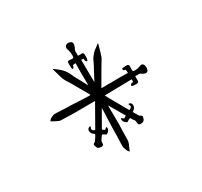

<svg xmlns="http://www.w3.org/2000/svg" viewBox="-166 -1854 1333 1268"><g transform="rotate(-30 500.0 -1220.0)"><path d="M488.3 -1631.8Q516.6 -1628.9 516.6 -1611.3V-1606.4Q516.6 -1591.8 503.9 -1569.3Q502 -1565.4 502 -1559.6V-1526.4L505.9 -1525.4H533.2Q544.9 -1525.4 544.9 -1505.9V-1492.2Q543 -1464.8 537.1 -1464.8H534.2Q524.4 -1470.7 524.4 -1488.3L522.5 -1491.2H506.8L508.8 -1322.3H509.8Q511.7 -1324.2 542 -1383.8Q558.6 -1411.1 582 -1461.9Q611.3 -1501 624 -1506.8L656.2 -1531.2H657.2L658.2 -1529.3Q640.6 -1461.9 630.9 -1437.5Q630.9 -1435.5 602.5 -1389.6Q579.1 -1347.7 530.3 -1265.6V-1262.7H573.2L585 -1263.7L597.7 -1262.7L671.9 -1263.7L729.5 -1262.7L731.4 -1263.7Q731.4 -1289.1 725.6 -1289.1Q713.9 -1289.1 710.9 -1301.8V-1302.7Q710.9 -1309.6 738.3 -1309.6H752Q764.6 -1307.6 764.6 -1294.9L763.7 -1274.4V-1266.6Q763.7 -1254.9 771.5 -1254.9L781.2 -1253.9H783.2Q799.8 -1253.9 821.3 -1261.7Q824.2 -1264.6 834 -1265.6Q847.7 -1265.6 853.5 -1248L855.5 -1235.4Q853.5 -1202.1 837.9 -1202.1H833Q820.3 -1202.1 799.8 -1217.8Q796.9 -1219.7 792 -1219.7H762.7L761.7 -1214.8V-1183.6Q761.7 -1170.9 744.1 -1170.9H732.4Q708 -1171.9 708 -1179.7V-1182.6Q713.9 -1193.4 729.5 -1193.4L731.4 -1196.3V-1213.9Q582 -1211.9 524.4 -1210V-1209Q524.4 -1206.1 583 -1104.5Q605.5 -1062.5 617.2 -1044.9Q630.9 -1049.8 636.7 -1061.5L637.7 -1062.5V-1063.5Q630.9 -1079.1 630.9 -1082L633.8 -1084H636.7Q654.3 -1079.1 654.3 -1064.5L655.3 -1061.5Q655.3 -1043 639.6 -1030.3Q632.8 -1026.4 630.9 -1023.4V-1022.5Q630.9 -1017.6 644.5 -998Q655.3 -975.6 665 -975.6Q672.9 -969.7 672.9 -963.9V-962.9Q667 -929.7 643.6 -929.7L634.8 -928.7Q618.2 -928.7 618.2 -951.2Q618.2 -967.8 605.5 -978.5Q596.7 -997.1 591.8 -997.1Q587.9 -997.1 567.4 -983.4L564.5 -982.4Q539.1 -996.1 539.1 -1018.6Q540 -1025.4 542 -1025.4H545.9L558.6 -1014.6H561.5L577.1 -1025.4V-1027.3L547.9 -1078.1L510.7 -1141.6H509.8V-1139.6L510.7 -992.2Q508.8 -969.7 507.8 -875Q506.8 -861.3 484.4 -812.5L480.5 -807.6Q466.8 -819.3 458 -855.5V-880.9Q460.9 -950.2 460.9 -988.3V-998L465.8 -1128.9V-1146.5H464.8L395.5 -1025.4V-1024.4L410.2 -1012.7H413.1L426.8 -1023.4H429.7Q431.6 -1023.4 432.6 -1015.6Q432.6 -994.1 407.2 -980.5Q405.3 -980.5 384.8 -993.2L378.9 -995.1Q371.1 -987.3 354.5 -960Q354.5 -931.6 348.6 -931.6Q348.6 -928.7 338.9 -926.8Q312.5 -926.8 305.7 -940.4Q298.8 -958 298.8 -960.9V-961.9Q298.8 -971.7 314.5 -976.6Q340.8 -1014.6 340.8 -1020.5V-1021.5Q340.8 -1023.4 329.1 -1031.2Q316.4 -1043 316.4 -1060.5Q316.4 -1075.2 333 -1082H338.9Q340.8 -1082 340.8 -1079.1L335 -1062.5V-1061.5Q338.9 -1049.8 353.5 -1043.9H355.5L447.3 -1205.1Q450.2 -1208 450.2 -1210.9H421.9L291 -1210Q273.4 -1210.9 188.5 -1212.9Q176.8 -1213.9 132.8 -1238.3L129.9 -1241.2L128.9 -1242.2V-1243.2Q138.7 -1259.8 170.9 -1269.5H193.4Q253.9 -1265.6 288.1 -1265.6H296.9L412.1 -1259.8H439.5L443.4 -1260.7V-1263.7Q393.6 -1348.6 363.3 -1403.3Q344.7 -1427.7 334 -1459L313.5 -1532.2L314.5 -1533.2H315.4Q357.4 -1503.9 377 -1480.5Q394.5 -1460 410.2 -1419.9Q434.6 -1377 461.9 -1324.2H462.9L463.9 -1337.9L462.9 -1423.8L463.9 -1488.3L462.9 -1491.2Q440.4 -1491.2 440.4 -1484.4Q440.4 -1470.7 429.7 -1467.8H428.7Q422.9 -1467.8 422.9 -1498V-1514.6Q423.8 -1529.3 434.6 -1529.3L454.1 -1527.3H460Q470.7 -1527.3 470.7 -1536.1L471.7 -1547.9V-1549.8Q471.7 -1568.4 464.8 -1592.8Q461.9 -1595.7 460.9 -1607.4Q460.9 -1623 476.6 -1629.9Z"/></g></svg>

Font: EG Dragon Caps 
Style: Regular
Weight: 400
Designer: Bill Roach / W.K. Roach
Version: Version 1.00 April 18, 2012, initial release